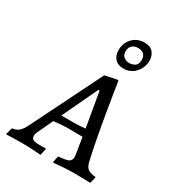

<svg xmlns="http://www.w3.org/2000/svg" viewBox="-200 -837 864 949"><g transform="rotate(30 231.5 -363.0)"><path d="M466 -36 468 -33 459 2Q449 2 423.5 1Q398 0 372 0Q334 0 297.5 3Q261 6 251 7L249 2L256 -32Q300 -35 314 -42.5Q328 -50 328 -69Q328 -82 325 -97L312 -176L232 -177Q199 -177 148 -171L112 -94Q101 -73 101 -61Q101 -47 110.5 -41Q120 -35 142 -35H185V-32L177 5Q167 4 133.5 2Q100 0 67 0Q37 0 11.5 1Q-14 2 -22 2L-11 -38Q11 -40 26 -52.5Q41 -65 56 -96L253 -493L320 -507L327 -506Q333 -464 355.5 -329.5Q378 -195 401 -92Q407 -62 420.5 -50.5Q434 -39 466 -36ZM235 -215Q269 -215 305 -219L271 -416H264L169 -215ZM252 -637Q252 -678 278.5 -705.5Q305 -733 345 -733Q379 -733 395 -714Q411 -695 411 -667Q411 -628 384.5 -598.5Q358 -569 317 -569Q286 -569 269 -587.5Q252 -606 252 -637ZM376 -652Q376 -671 364.5 -682.5Q353 -694 332 -694Q310 -694 297.5 -682Q285 -670 285 -649Q285 -628 298.5 -617.5Q312 -607 328 -607Q347 -607 361.5 -616.5Q376 -626 376 -652Z"/></g></svg>

Font: Alegreya SC
Style: Italic
Weight: 400
Italic angle: -7°
Designer: Juan Pablo del Peral
Foundry: Huerta Tipografica
Version: Version 2.007; ttfautohint (v1.6)